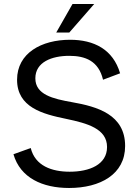

<svg xmlns="http://www.w3.org/2000/svg" viewBox="-20 -920 684 956"><path d="M325 -758 449 -900H341L260 -758ZM324 16C479 16 603 -52 603 -193C603 -350 464 -389 340 -411C243 -428 156 -449 156 -530C156 -611 238 -642 325 -642C404 -642 471 -617 493 -523L578 -555C543 -674 448 -722 329 -722C187 -722 65 -656 65 -523C65 -385 193 -352 310 -328C415 -306 513 -279 513 -188C513 -100 425 -65 327 -65C238 -65 155 -94 133 -183L47 -152C81 -34 192 16 324 16Z"/></svg>

Font: Alpha Lyrae Medium
Style: Regular
Weight: 500
Designer: Nikolay Petroussenko, Plamen Motev
Foundry: Fontfabric LLC
Version: Version 1.000;hotconv 1.0.109;makeotfexe 2.5.65596